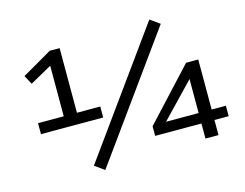

<svg xmlns="http://www.w3.org/2000/svg" viewBox="-102 -894 1379 1082"><g transform="rotate(-15 587.5 -352.5)"><path d="M89 -264V-328H239V-643H275L112 -552L84 -604L258 -705H316V-328H452V-264ZM387 25 331 -15 846 -730 902 -690ZM978 0V-88H708V-144L983 -441H1054V-149H1137V-88H1054V0ZM978 -149V-367H997L762 -122L761 -149Z"/></g></svg>

Font: Nunito Sans 10pt Expanded
Style: Regular
Weight: 400
Width: 7
Designer: Vernon Adams
Foundry: Vernon Adams
Version: Version 3.101;gftools[0.9.27]